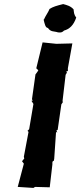

<svg xmlns="http://www.w3.org/2000/svg" viewBox="-20 -924 394 942"><path d="M224 -5 237 -117V-127L239 -133L244 -135L246 -145L255 -277L261 -273L257 -284L263 -287L281 -412L288 -422L287 -430L302 -557L308 -567L306 -575H313V-589L335 -711L256 -709L247 -710L189 -716L158 -589L168 -579L163 -571L154 -559L137 -438L140 -429L134 -430L144 -414L123 -290L115 -282L120 -277L97 -155L99 -146L98 -145L88 -133L97 -121L67 -7L144 -2L152 -7ZM265 -765C282 -763 287 -767 294 -774C320 -781 341 -799 354 -838C342 -853 343 -864 341 -878C326 -895 308 -899 290 -904C258 -896 240 -891 223 -880C217 -864 203 -846 196 -829L194 -828C199 -807 203 -787 215 -787C229 -766 244 -772 265 -765Z"/></svg>

Font: Asimov Print
Style: DIt
Weight: 250
Width: 0
Designer: Google
Version: Version 2.000980: 2014